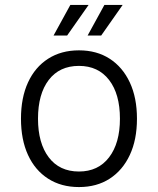

<svg xmlns="http://www.w3.org/2000/svg" viewBox="-20 -746 640 778"><path d="M300 12Q228 12 175 -22Q122 -56 93.5 -118Q65 -180 65 -265Q65 -350 93.5 -412Q122 -474 175 -508Q228 -542 300 -542Q372 -542 424.5 -508Q477 -474 506 -412Q535 -350 535 -265Q535 -180 506 -118Q477 -56 424.5 -22Q372 12 300 12ZM300 -51Q378 -51 422 -108.5Q466 -166 466 -265Q466 -365 422 -422Q378 -479 300 -479Q221 -479 177.5 -422Q134 -365 134 -265Q134 -166 177.5 -108.5Q221 -51 300 -51ZM197 -602 265 -726H339L252 -602ZM335 -602 403 -726H477L390 -602Z"/></svg>

Font: Geist Mono Light
Style: Regular
Weight: 300
Monospace: yes
Designer: Basement.studio, Andrés Briganti, Mateo Zaragoza
Foundry: Basement.studio, Vercel, Andrés Briganti, Guido Ferreyra, Mateo Zaragoza
Version: Version 1.500; ttfautohint (v1.8.4.7-5d5b)